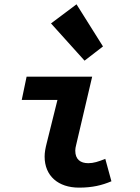

<svg xmlns="http://www.w3.org/2000/svg" viewBox="-20 -847 640 879"><path d="M341.9 12C402.9 12 446.9 1.2 490.1 -17.1L462 -119.8C430.6 -107 408.4 -99.9 384.2 -99.9C348.8 -99.9 324.6 -116.6 324.6 -157.5C324.6 -165.7 326.3 -174.6 328.6 -183.4L402 -496.1H101.8L79.5 -389.4H243L193.4 -190C188 -168.5 184.3 -149.4 184.3 -130.2C184.3 -41.5 246.6 12 341.9 12ZM367.1 -569.3 451.5 -634.4 330.3 -827.3 213.5 -739.8 367.1 -569.3Z"/></svg>

Font: Source Code Variable
Style: Italic
Weight: 400
Italic angle: -11°
Monospace: yes
Designer: Paul D. Hunt, Teo Tuominen
Foundry: Adobe Systems Incorporated
Version: Version 1.005;PS 1.0;hotconv 16.6.54;makeotf.lib2.5.65590